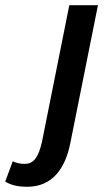

<svg xmlns="http://www.w3.org/2000/svg" viewBox="-145 -512 419 737"><path d="M-41 205C58 205 106 132 125 37L231 -492H121L16 33C3 89 -14 117 -50 117C-67 117 -82 114 -96 107L-125 185C-101 200 -72 205 -41 205Z"/></svg>

Font: Source Sans Pro Semibold
Style: Italic
Weight: 600
Italic angle: -11°
Designer: Paul D. Hunt
Foundry: Adobe Systems Incorporated
Version: Version 3.006;hotconv 1.0.111;makeotfexe 2.5.65597